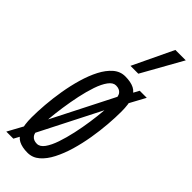

<svg xmlns="http://www.w3.org/2000/svg" viewBox="-284 -823 866 866"><g transform="rotate(45 149.5 -390.0)"><path d="M271.8 -545.8H316.8L253 -428L251 -429.3L60 -53.7L56.8 -54.3L21.6 10H-23.4L40.8 -107.5L42.8 -106.3L233.5 -481.9L236.7 -481.3ZM111.7 10Q77.1 10 54.9 -1.4Q32.7 -12.8 22.2 -40.6Q11.8 -68.4 11.8 -116.5Q11.8 -152.9 15.4 -198.3Q19 -243.6 27.1 -292.1Q35.2 -340.5 48.4 -385.8Q61.6 -431.1 80.2 -467Q98.9 -503 123.7 -524.4Q148.5 -545.8 180.2 -545.8Q215.4 -545.8 237.6 -534.6Q259.8 -523.4 269.9 -496Q280.1 -468.7 280.1 -420Q280.1 -383.5 276.5 -337.9Q272.9 -292.2 264.8 -243.8Q256.6 -195.3 243.5 -150.3Q230.3 -105.4 211.6 -69.1Q193 -32.8 168.2 -11.4Q143.4 10 111.7 10ZM112.9 -48.5Q132.2 -48.5 147.8 -70.2Q163.4 -92 175.5 -127.5Q187.6 -163 196.9 -205.3Q206.2 -247.6 212.2 -289.6Q218.3 -331.6 221 -365.9Q223.7 -400.2 223.7 -418.9Q223.7 -459.4 212.9 -473.3Q202.1 -487.3 179.6 -487.3Q160.9 -487.3 145 -465.6Q129.1 -443.9 117 -408.3Q104.9 -372.8 95.9 -330.5Q87 -288.2 80.9 -246.5Q74.8 -204.8 71.8 -170.7Q68.8 -136.6 68.8 -117.6Q68.8 -77.4 79.6 -63Q90.4 -48.5 112.9 -48.5ZM162.9 -595.7 255.4 -789.7H321.7L213 -595.7Z"/></g></svg>

Font: Georama
Style: Italic
Weight: 400
Width: 2
Italic angle: -9°
Designer: Jean-Baptiste Levee
Foundry: Production Type
Version: Version 1.000